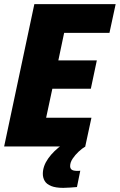

<svg xmlns="http://www.w3.org/2000/svg" viewBox="-21 -708 579 928"><path d="M-1 0 145 -688H538L508 -549H289L261 -416H447L418 -279H232L202 -139H421L391 0ZM285 200Q248 200 226 191Q204 182 195 166.5Q186 151 186 132Q186 95 212 58Q238 21 282 -10L392 0Q376 9 359 25Q342 41 330 59Q318 77 318 95Q318 106 325.5 112Q333 118 354 118Q356 118 359 118Q362 118 367 117L351 196Q338 197 319.5 198.5Q301 200 285 200Z"/></svg>

Font: Saira SemiCondensed ExtraBold
Style: Italic
Weight: 800
Width: 4
Italic angle: -12°
Designer: Hector Gatti with collaboration of the Omnibus-Type team
Foundry: Omnibus-Type
Version: Version 1.101